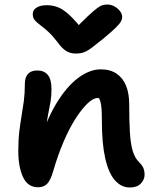

<svg xmlns="http://www.w3.org/2000/svg" viewBox="-20 -820 687 850"><path d="M555 10Q517 10 489 -21.5Q461 -53 446 -118.5Q431 -184 431 -285Q431 -317 429.5 -338Q428 -359 424 -372Q420 -385 412.5 -394Q405 -403 393 -411Q417 -411 433.5 -406.5Q450 -402 458 -388.5Q466 -375 465 -349Q449 -370 437.5 -378Q426 -386 412 -386Q393 -386 368 -362.5Q343 -339 315.5 -296.5Q288 -254 262.5 -195Q237 -136 216 -64Q204 -22 189 -6.5Q174 9 148 9Q103 9 82 -36Q61 -81 61 -151Q61 -201 65.5 -238Q70 -275 75.5 -307Q81 -339 85.5 -372.5Q90 -406 90 -448Q90 -478 104 -493Q118 -508 145 -508Q175 -508 191.5 -488.5Q208 -469 208 -425Q208 -394 203.5 -368.5Q199 -343 193 -313.5Q187 -284 183 -243.5Q179 -203 181 -144L150 -174Q184 -287 229.5 -362Q275 -437 326 -475Q377 -513 426 -513Q468 -513 496 -494Q524 -475 538 -440.5Q552 -406 552 -359Q552 -286 555 -235Q558 -184 567.5 -152Q577 -120 596 -102Q608 -90 614 -77.5Q620 -65 620 -46Q620 -25 603.5 -7.5Q587 10 555 10ZM455 -800Q472 -800 487 -791.5Q502 -783 511.5 -770.5Q521 -758 521 -745Q521 -736 516 -726Q511 -716 493 -698Q475 -680 435 -647Q406 -624 388 -610Q370 -596 354 -589.5Q338 -583 315 -583Q291 -583 272.5 -594.5Q254 -606 235 -633Q212 -663 192.5 -680.5Q173 -698 158 -709Q143 -720 134 -730.5Q125 -741 125 -758Q125 -776 142 -786.5Q159 -797 188 -797Q213 -797 236.5 -788Q260 -779 287.5 -753.5Q315 -728 352 -680L301 -681Q343 -724 368.5 -748Q394 -772 409.5 -783.5Q425 -795 435 -797.5Q445 -800 455 -800Z"/></svg>

Font: Shantell Sans SemiBold
Style: Regular
Weight: 600
Designer: Stephen Nixon, Anya Danilova, Shantell Martin
Foundry: Arrow Type
Version: Version 1.011;[c5ecc13dd]